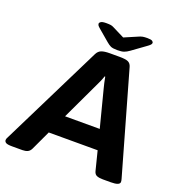

<svg xmlns="http://www.w3.org/2000/svg" viewBox="-165 -988 1051 1118"><g transform="rotate(20 360.0 -429.0)"><path d="M33 2Q4 2 -5.5 -4Q-15 -10 -15 -20Q-15 -28 -9 -38L303 -668Q313 -688 331 -695Q349 -702 383 -702H443Q479 -702 495.5 -695Q512 -688 518 -667L697 -38Q700 -28 700 -20Q700 2 645 2H595Q573 2 558.5 -3.5Q544 -9 539 -28L509 -147H206L150 -27Q142 -10 128.5 -4Q115 2 97 2ZM373 -501 263 -268H478L418 -501Q415 -513 411 -530Q407 -547 404 -565H400Q395 -549 388 -533Q381 -517 373 -501ZM558 -860Q582 -860 589 -854.5Q596 -849 596 -844Q596 -839 592 -833.5Q588 -828 577 -820L490 -757Q472 -744 457.5 -739Q443 -734 417 -734Q388 -734 375.5 -740Q363 -746 349 -758L276 -820Q265 -830 263.5 -834.5Q262 -839 262 -843Q262 -848 270.5 -854Q279 -860 304 -860Q321 -860 331 -858.5Q341 -857 350 -852L424 -815L501 -848Q518 -856 529.5 -858Q541 -860 558 -860Z"/></g></svg>

Font: Asap Expanded Expanded Regular
Style: Bold Italic
Weight: 700
Width: 7
Italic angle: -6°
Designer: Pablo Cosgaya
Foundry: Omnibus-Type
Version: Version 3.001; ttfautohint (v1.8.4.7-5d5b)